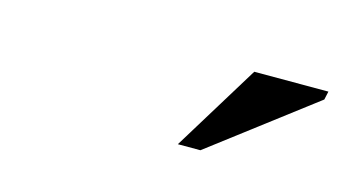

<svg xmlns="http://www.w3.org/2000/svg" viewBox="-36 -771 631 354"><g transform="rotate(15 279.0 -594.0)"><path d="M314.5 -511.5 416 -677H557.5L554 -661L357.5 -511.5Z"/></g></svg>

Font: Newsreader 24pt
Style: Bold Italic
Weight: 700
Italic angle: -17°
Designer: Hugues Gentile
Foundry: Production Type
Version: Version 1.003